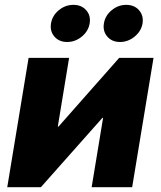

<svg xmlns="http://www.w3.org/2000/svg" viewBox="-20 -783 672 803"><path d="M532.7 0H363.3L411.1 -290H408.2L150.9 0H10.3L99.6 -541H269L221.7 -253.4H224.6L478.5 -541H622.1ZM481.9 -607.4Q448.2 -607.4 428.7 -630.1Q409.2 -652.8 414.6 -685.1Q419.9 -717.8 447 -740.2Q474.1 -762.7 507.8 -762.7Q542 -762.7 561.5 -740.2Q581.1 -717.8 576.2 -685.1Q570.8 -652.8 543.2 -630.1Q515.6 -607.4 481.9 -607.4ZM260.7 -607.4Q227.1 -607.4 207.5 -630.1Q188 -652.8 193.4 -685.1Q198.7 -717.8 225.8 -740.2Q252.9 -762.7 287.1 -762.7Q320.8 -762.7 340.6 -740.2Q360.4 -717.8 355 -685.1Q349.6 -652.8 322.3 -630.1Q294.9 -607.4 260.7 -607.4Z"/></svg>

Font: Inter 17pt ExtraBold
Style: Italic
Weight: 800
Italic angle: -9.3988°
Version: Version 4.001;git-66647c0bb